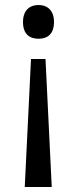

<svg xmlns="http://www.w3.org/2000/svg" viewBox="-20 -566 309 768"><path d="M196 -478C196 -526 168 -546 134 -546C100 -546 72 -526 72 -478C72 -428 100 -411 134 -411C168 -411 196 -428 196 -478ZM104 -330 79 182H187L162 -330Z"/></svg>

Font: Noto Sans Cypriot
Style: Regular
Weight: 400
Designer: Monotype Design Team
Foundry: Monotype Imaging Inc.
Version: Version 2.002